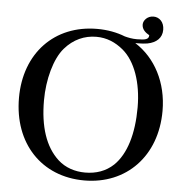

<svg xmlns="http://www.w3.org/2000/svg" viewBox="-54 -806 830 871"><g transform="rotate(5 361.0 -370.0)"><path d="M552 -627C566 -627 580 -628 593 -630C634 -638 659 -661 659 -698C659 -733 637 -754 610 -754C583 -754 564 -733 564 -714C564 -692 580 -678 598 -668C598 -649 583 -645 543 -645C522 -645 503 -649 488 -653C450 -668 407 -676 361 -676C166 -676 34 -537 34 -334C34 -126 167 14 361 14C553 14 688 -125 688 -331C688 -460 631 -568 538 -627ZM574 -337C574 -217 546 -123 491 -70C456 -37 412 -22 362 -22C316 -22 272 -36 238 -67C177 -123 148 -213 148 -332C148 -427 174 -524 217 -573C256 -618 306 -640 360 -640C407 -640 447 -623 483 -593C540 -545 574 -451 574 -337Z"/></g></svg>

Font: STIX Math
Style: Regular
Weight: 400
Designer: MicroPress Inc., with final additions and corrections provided by Coen Hoffman, Elsevier (retired)
Version: Version 1.1.0